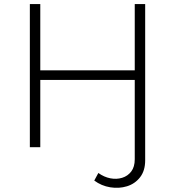

<svg xmlns="http://www.w3.org/2000/svg" viewBox="-20 -720 857 939"><path d="M441 163 461 126Q489 146 519.5 152Q550 158 577.5 149.5Q605 141 622 118.5Q639 96 639 59V-329H177V0H126V-700H177V-376H639V-700H690V64Q690 115 665 147Q640 179 601 191Q562 203 519 196Q476 189 441 163Z"/></svg>

Font: Modern
Style: Regular
Weight: 300
Designer: Julieta Ulanovsky
Foundry: Julieta Ulanovsky
Version: Version 8.000